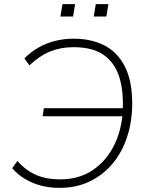

<svg xmlns="http://www.w3.org/2000/svg" viewBox="-20 -900 707 928"><path d="M268 8Q195 8 136.5 -17Q78 -42 39 -87L64 -122Q105 -76 154.5 -54.5Q204 -33 271 -33Q356 -33 420 -72.5Q484 -112 523.5 -182.5Q563 -253 572 -345L579 -338H186L192 -377H580L573 -363Q578 -457 557 -526Q536 -595 482.5 -633.5Q429 -672 335 -672Q274 -672 223 -651.5Q172 -631 122 -584L98 -618Q130 -650 167.5 -671Q205 -692 247.5 -702.5Q290 -713 336 -713Q422 -713 485.5 -680Q549 -647 584 -577.5Q619 -508 619 -400Q619 -313 594.5 -238.5Q570 -164 524 -109Q478 -54 413.5 -23Q349 8 268 8ZM433 -820 443 -880H504L494 -820ZM272 -820 282 -880H343L333 -820Z"/></svg>

Font: Nunito Sans 12pt ExtraLight
Style: Italic
Weight: 200
Italic angle: -9°
Designer: Vernon Adams
Foundry: Vernon Adams
Version: Version 3.101;gftools[0.9.27]